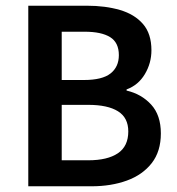

<svg xmlns="http://www.w3.org/2000/svg" viewBox="-20 -652 618 672"><path d="M79 0V-632H284Q349 -632 400 -617Q451 -602 480.5 -568Q510 -534 510 -476Q510 -431 487 -392.5Q464 -354 423 -339V-335Q475 -323 509 -286Q543 -249 543 -185Q543 -122 511 -81Q479 -40 424 -20Q369 0 300 0ZM196 -372H274Q338 -372 367 -395Q396 -418 396 -459Q396 -503 365.5 -522Q335 -541 276 -541H196ZM196 -91H289Q356 -91 392.5 -115.5Q429 -140 429 -192Q429 -240 393 -262.5Q357 -285 289 -285H196Z"/></svg>

Font: Narnoor SemiBold
Style: Regular
Weight: 600
Designer: S. Sridhar Murthy
Foundry: SIL International
Version: Version 3.000